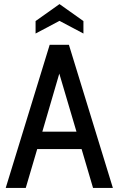

<svg xmlns="http://www.w3.org/2000/svg" viewBox="-20 -919 580 939"><path d="M379 -190H162L106 0H8L223 -700H317L532 0H435ZM354 -275 270 -559 187 -275ZM154 -816 271 -899 388 -816V-755L271 -817L154 -755Z"/></svg>

Font: Cabin Condensed
Style: Regular
Weight: 400
Width: 3
Designer: Pablo Impallari
Foundry: Pablo Impallari. http://www.impallari.com Igino Marini. http://www.ikern.com
Version: Version 2.200